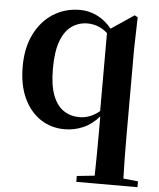

<svg xmlns="http://www.w3.org/2000/svg" viewBox="-56 -600 752 907"><g transform="rotate(5 320.0 -146.5)"><path d="M422.9 258.8H339.8V231L423.8 222.2Q424.8 173.3 425.3 124Q425.8 74.7 425.8 24.9V-59.1Q392.1 -20 350.3 -2Q308.6 16.1 262.2 16.1Q198.7 16.1 148.4 -17.1Q98.1 -50.3 69.1 -112.3Q40 -174.3 40 -262.2Q40 -351.6 72.5 -416.5Q105 -481.4 160.9 -516.6Q216.8 -551.8 287.1 -551.8Q329.1 -551.8 368.2 -533Q407.2 -514.2 438 -476.1L545.9 -548.8L561 -541L557.1 -389.2V24.9Q557.1 123.5 560.1 224.1L629.9 231V258.8ZM422.9 -84V-454.1Q399.9 -474.1 376.2 -482.7Q352.5 -491.2 328.1 -491.2Q286.6 -491.2 253.7 -468.5Q220.7 -445.8 201.9 -396Q183.1 -346.2 183.1 -264.2Q183.1 -185.1 201.7 -137.5Q220.2 -89.8 252.9 -68.4Q285.6 -46.9 327.1 -46.9Q378.9 -46.9 422.9 -84Z"/></g></svg>

Font: Source Han Serif TW
Style: Bold
Weight: 700
Designer: Ryoko NISHIZUKA Ë•øÂ°öÊ∂ºÂ≠ê (kana & ideographs); Frank Grie√ühammer (Latin, Greek & Cyrillic); Wenlong ZHANG Âº†ÊñáÈæô 
Foundry: Adobe
Version: Version 2.003;hotconv 1.1.1;makeotfexe 2.6.0